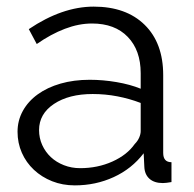

<svg xmlns="http://www.w3.org/2000/svg" viewBox="-20 -550 586 580"><path d="M206 10Q169 10 137.5 -2.5Q106 -15 82.5 -37Q59 -59 46 -88.5Q33 -118 33 -152Q33 -186 49 -215Q65 -244 94 -265Q123 -286 163 -297.5Q203 -309 251 -309Q291 -309 332 -302Q373 -295 405 -282V-329Q405 -398 366 -438.5Q327 -479 258 -479Q218 -479 176 -463Q134 -447 91 -417L67 -462Q168 -530 263 -530Q361 -530 417 -475Q473 -420 473 -323V-88Q473 -60 498 -60V0Q481 3 472 3Q446 3 431.5 -10Q417 -23 416 -46L414 -87Q378 -40 323.5 -15Q269 10 206 10ZM222 -42Q275 -42 319.5 -62Q364 -82 387 -115Q396 -124 400.5 -134.5Q405 -145 405 -154V-239Q371 -252 334.5 -259Q298 -266 260 -266Q188 -266 143 -236Q98 -206 98 -157Q98 -133 107.5 -112Q117 -91 133.5 -75.5Q150 -60 173 -51Q196 -42 222 -42Z"/></svg>

Font: Boldmen
Style: Regular
Weight: 400
Designer: Matt McInerney, Pablo Impallari, Rodrigo Fuenzalida
Foundry: LIVING CONCEPT
Version: Version 1.000